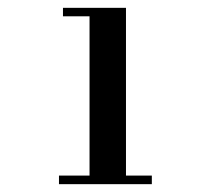

<svg xmlns="http://www.w3.org/2000/svg" viewBox="-20 -926 570 490"><path d="M130.5 -477.9H208.5V-884.4H140.7V-906H301.5V-477.9H367.5V-456H130.5Z"/></svg>

Font: Bodoni* 06pt
Style: Bold
Weight: 700
Version: Version 2.3